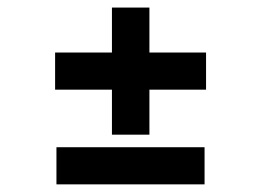

<svg xmlns="http://www.w3.org/2000/svg" viewBox="-20 -547 684 500"><path d="M516.6 -313.5H369.1V-196.3H271.5V-313.5H123.5V-410.2H271.5V-527.3H369.1V-410.2H516.6ZM127 -66.9V-163.6H512.7V-66.9Z"/></svg>

Font: Epilogue
Style: Bold
Weight: 700
Designer: Tyler Finck
Foundry: Etcetera Type Co
Version: Version 2.112